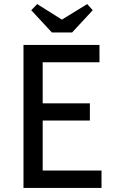

<svg xmlns="http://www.w3.org/2000/svg" viewBox="-20 -920 575 940"><path d="M95 -700H467V-615H189V-414H420V-330H189V-85H477V0H95ZM133 -870 162 -900 283 -824 407 -900 434 -870 333 -761H234Z"/></svg>

Font: Tilda Sans Medium
Style: Regular
Weight: 500
Designer: ParaType Ltd
Foundry: ParaType Ltd
Version: Version 1.009